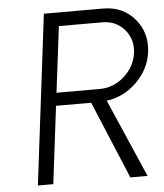

<svg xmlns="http://www.w3.org/2000/svg" viewBox="-53 -797 722 844"><g transform="rotate(-5 308.0 -375.0)"><path d="M414 -345 564 0H488L345 -342H190L148 0H80L172 -750H433Q519 -750 571.5 -689.5Q624 -629 614 -543Q604 -467 547 -411Q490 -355 414 -345ZM197 -399H388Q449 -399 496.5 -441.5Q544 -484 552 -545Q559 -605 521.5 -647.5Q484 -690 424 -690H233Z"/></g></svg>

Font: Orkney Light
Style: LightItalic
Weight: 300
Designer: Samuel Oakes and Alfredo Marco Pradil
Foundry: Alfredo Marco Pradil
Version: 1.0; ttfautohint (v1.5)